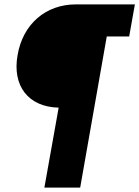

<svg xmlns="http://www.w3.org/2000/svg" viewBox="-20 -719 634 874"><path d="M247 -229 182 135H345L466 -553H568L594 -699H325C189 -699 84 -610 60 -468C35 -328 109 -232 247 -229Z"/></svg>

Font: Fixel Text 20240404 ExtraBold
Style: Italic
Weight: 800
Width: 4
Italic angle: -10°
Designer: AlfaBravo + MacPaw
Foundry: Kyrylo Tkachov, Marchela Mozhyna, Serhii Makarenko, Maria Weinstein, Zakhar Kryvoshyya
Version: Version 1.211;Glyphs 3.2 (3225)